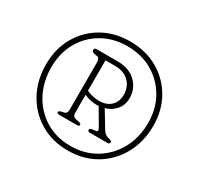

<svg xmlns="http://www.w3.org/2000/svg" viewBox="-132 -907 957 925"><g transform="rotate(30 346.0 -444.0)"><path d="M345 -141Q258 -141 190.8 -181.2Q123.5 -221.5 85.5 -291Q47.5 -360.5 47.5 -449Q47.5 -535.5 86 -602.8Q124.5 -670 191.5 -708.5Q258.5 -747 345 -747Q431.5 -747 499 -708.5Q566.5 -670 605 -603Q643.5 -536 643.5 -449.5Q643.5 -361 605.2 -291.2Q567 -221.5 499.8 -181.2Q432.5 -141 345 -141ZM345 -166.5Q423.5 -166.5 484.5 -203.5Q545.5 -240.5 580.2 -304.5Q615 -368.5 615 -449.5Q615 -528 579.8 -589.2Q544.5 -650.5 483.5 -685.5Q422.5 -720.5 345 -720.5Q267.5 -720.5 206.8 -685.8Q146 -651 111.2 -589.8Q76.5 -528.5 76.5 -449.5Q76.5 -368.5 110.8 -304.5Q145 -240.5 205.5 -203.5Q266 -166.5 345 -166.5ZM478 -508.5Q478 -470 455.5 -443.5Q433 -417 398 -407L455 -313Q461 -303.5 469.5 -298.2Q478 -293 486 -291Q498 -288.5 501.5 -286Q505 -283.5 505 -278.5Q505 -268.5 493.5 -268.5H394.5Q383 -268.5 383 -278.5Q383 -286.5 396 -288.5L414.5 -290.5Q431.5 -292.5 420.5 -311L367.5 -401.5Q362 -401 356.5 -401Q323 -401 286 -416.5V-317Q286 -295.5 304 -291.5L322 -288Q335.5 -285.5 335.5 -278Q335.5 -269.5 324.5 -269.5H223.5Q211.5 -269.5 211.5 -278Q211.5 -284.5 225 -288L241.5 -291.5Q255.5 -295 255.5 -317V-580Q255.5 -602.5 241.5 -605.5L223 -609Q209.5 -611.5 209.5 -622Q209.5 -633.5 221.5 -633.5H338Q403.5 -633.5 440.8 -597.2Q478 -561 478 -508.5ZM286 -608.5V-439.5Q305 -430.5 324 -427Q343 -423.5 354.5 -423.5Q397.5 -423.5 421.5 -446.5Q445.5 -469.5 445.5 -508.5Q445.5 -552 417.2 -580.2Q389 -608.5 338 -608.5Z"/></g></svg>

Font: Fraunces 72pt SuperSoft Thin
Style: Regular
Weight: 100
Version: Version 1.000;[b76b70a41]